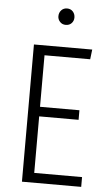

<svg xmlns="http://www.w3.org/2000/svg" viewBox="-59 -916 538 955"><g transform="rotate(5 210.0 -439.0)"><path d="M236.8 -877.9Q254.9 -877.9 265.9 -865.7Q276.9 -853.5 276.9 -835.9Q276.9 -819.3 265.9 -807.6Q254.9 -795.9 236.8 -795.9Q219.2 -795.9 208 -807.9Q196.8 -819.8 196.8 -835.9Q196.8 -853.5 208 -865.7Q219.2 -877.9 236.8 -877.9ZM378.9 -685.1 373 -636.2H145V-378.9H341.8V-331.1H145V-48.8H383.8V0H87.9V-685.1Z"/></g></svg>

Font: Fira Sans Compressed Light
Style: Regular
Weight: 300
Width: 1
Designer: Carrois Corporate & Edenspiekermann AG
Foundry: Carrois Corporate GbR & Edenspiekermann AG
Version: Version 4.203;PS 004.203;hotconv 1.0.88;makeotf.lib2.5.64775